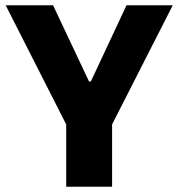

<svg xmlns="http://www.w3.org/2000/svg" viewBox="-20 -708 677 728"><path d="M231 0V-236.2L1.5 -688H181.2L317.5 -399.2H324.5L459.7 -688H635L405 -236.2V0Z"/></svg>

Font: Saira Thin
Style: Regular
Weight: 100
Designer: Hector Gatti with collaboration of the Omnibus-Type team
Foundry: Omnibus-Type
Version: Version 1.101